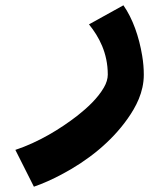

<svg xmlns="http://www.w3.org/2000/svg" viewBox="-20 -437 629 725"><path d="M38 129 108 268C143 256 178 240 212 222C311 170 400 99 462 11C493 -33 523 -88 523 -155C523 -178 521 -202 517 -226C505 -299 481 -367 446 -417L316 -345C354 -298 387 -237 387 -155C387 -140 382 -123 372 -106C348 -65 311 -31 272 0C206 51 125 100 38 129Z"/></svg>

Font: Iranian Sans Web
Style: Bold
Weight: 700
Designer: Hooman Mehr, Hadi Navid in Neviseh Pardaz Co. Ltd. (http://nevisa.com)
Foundry: http://font-store.ir
Version: 5.0.2 build 3/9/1393